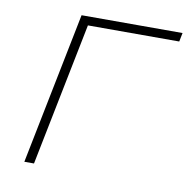

<svg xmlns="http://www.w3.org/2000/svg" viewBox="-64 -582 638 646"><g transform="rotate(10 254.5 -259.5)"><path d="M503 -489H191L93 0H60L164 -519H509Z"/></g></svg>

Font: Montserrat Alternates ExLight
Style: Italic
Weight: 275
Italic angle: -11.3°
Designer: Julieta Ulanovsky
Foundry: Julieta Ulanovsky
Version: Version 7.200